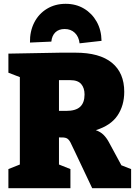

<svg xmlns="http://www.w3.org/2000/svg" viewBox="-20 -986 717 1006"><path d="M24 0V-100L84 -124V-582L24 -605V-705L297 -710H375Q502 -710 566.5 -657Q631 -604 631 -505Q631 -433 595.5 -380.5Q560 -328 482 -304Q507 -295 522.5 -279.5Q538 -264 550 -242L616 -120L667 -100V0H463L374 -188Q358 -223 349 -240Q340 -257 328.5 -262Q317 -267 292 -266H289V-124L349 -100V0ZM349 -566H289V-405H327Q377 -405 400 -426.5Q423 -448 423 -491Q423 -525 405.5 -545.5Q388 -566 349 -566ZM324 -966Q378 -966 420 -941Q462 -916 486.5 -872.5Q511 -829 512 -772L397 -759Q393 -794 372 -814Q351 -834 319 -834Q288 -834 270 -816.5Q252 -799 249 -768L137 -763Q136 -822 159.5 -868Q183 -914 226 -940Q269 -966 324 -966Z"/></svg>

Font: Bitter Black
Style: Regular
Weight: 900
Designer: Sol Matas, and Bitter project Authors
Foundry: Sol Matas
Version: Version 2.001